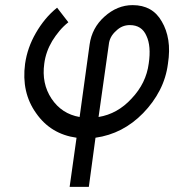

<svg xmlns="http://www.w3.org/2000/svg" viewBox="-20 -530 680 750"><path d="M498 -510Q438 -510 388 -465Q339 -421 330 -356L291 -73Q221 -85 181 -145Q142 -204 153 -282Q159 -328 184 -370Q197 -391 212.5 -409.5Q228 -428 247 -443L203 -500Q177 -479 156.5 -454Q136 -429 120 -401Q87 -344 78 -281Q63 -169 121 -88Q178 -6 279 8L252 200H327L353 8Q460 -7 539 -88Q579 -129 604 -177.5Q629 -226 636 -281Q644 -332 637.5 -373Q631 -414 612 -446Q576 -510 498 -510ZM487 -432Q534 -432 552 -390Q571 -350 561 -282Q551 -205 494 -145Q439 -85 365 -73L405 -356Q408 -387 433 -409Q456 -432 487 -432Z"/></svg>

Font: Unageo
Style: Regular-Italic
Weight: 400
Designer: Richard Sepsi
Foundry: Richard Sepsi
Version: Version 2.000